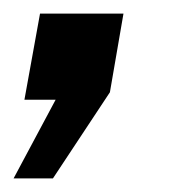

<svg xmlns="http://www.w3.org/2000/svg" viewBox="-49 -147 265 283"><path d="M-29 116 33 0H-13L10 -127H133L113 -11L29 116Z"/></svg>

Font: Cabin SemiBold
Style: Italic
Weight: 600
Italic angle: -7°
Designer: Pablo Impallari
Foundry: Pablo Impallari. http://www.impallari.com Igino Marini. http://www.ikern.com
Version: Version 2.200